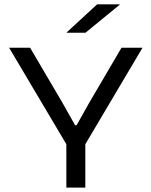

<svg xmlns="http://www.w3.org/2000/svg" viewBox="-20 -857 692 877"><path d="M288.4 -189.2 21.6 -639H117.5L265.6 -386.9L323.1 -284.8H329.8L386.9 -386.5L535 -639H630.9L364.4 -189.2ZM283.1 0V-267.1H369.7V0ZM423.6 -837.2H526.7V-835.4L370.5 -707.6H284.6V-709Z"/></svg>

Font: Anek Gurmukhi Medium SemiExpanded
Style: Regular
Weight: 500
Width: 6
Version: Version 1.003